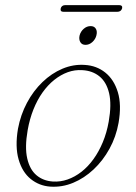

<svg xmlns="http://www.w3.org/2000/svg" viewBox="-20 -704 518 732"><path d="M303 -456.5Q348 -454 381.2 -427.5Q414.5 -401 429.2 -352.8Q444 -304.5 432 -235.5Q422.5 -182.5 397.5 -137Q372.5 -91.5 336.8 -58Q301 -24.5 258.8 -7Q216.5 10.5 171.5 7.5Q129.5 4.5 97.2 -21.5Q65 -47.5 51 -96Q37 -144.5 48.5 -213Q58.5 -266.5 82.8 -312Q107 -357.5 141.8 -391Q176.5 -424.5 218 -442Q259.5 -459.5 303 -456.5ZM181 -12Q210 -10 237.8 -19.8Q265.5 -29.5 290.8 -49.2Q316 -69 336.5 -97.5Q357 -126 372 -162Q387 -198 394.5 -240.5Q406 -306 396 -348.5Q386 -391 359.2 -412.8Q332.5 -434.5 294 -436.5Q265.5 -438.5 238.5 -428.8Q211.5 -419 187 -399.5Q162.5 -380 142.2 -351.5Q122 -323 107.5 -286.8Q93 -250.5 85.5 -208Q74 -142.5 83.8 -100Q93.5 -57.5 119 -36Q144.5 -14.5 181 -12ZM306 -533Q292 -533 286 -543.8Q280 -554.5 283.5 -569Q287.5 -584 299.2 -594.2Q311 -604.5 325.5 -604.5Q339.5 -604.5 345.5 -594.2Q351.5 -584 347.5 -569Q344 -554.5 332.2 -543.8Q320.5 -533 306 -533ZM211.5 -672Q213 -678 217.5 -681.2Q222 -684.5 229 -684.5H434Q441 -684.5 444 -681.2Q447 -678 445.5 -672Q443.5 -665.5 438.8 -662.2Q434 -659 427 -659H222Q215.5 -659 212.8 -662.2Q210 -665.5 211.5 -672Z"/></svg>

Font: Fraunces Thin
Style: Italic
Weight: 250
Italic angle: -16°
Version: Version 1.000;[b76b70a41]